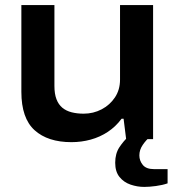

<svg xmlns="http://www.w3.org/2000/svg" viewBox="-20 -547 690 755"><path d="M547 188Q520 188 493.5 179Q467 170 450 149Q433 128 433 93Q433 57 449.5 32Q466 7 487 -12H569V-8Q555 3 541.5 22.5Q528 42 528 64Q528 85 541.5 101.5Q555 118 585 118H639V174Q619 181 593 184.5Q567 188 547 188ZM261 12Q168 12 116 -35Q64 -82 64 -186V-527H194V-209Q194 -178 202 -157Q210 -136 225 -123.5Q240 -111 261.5 -105.5Q283 -100 309 -100Q347 -100 379.5 -117Q412 -134 432 -164Q452 -194 452 -234V-527H582V0H476L466 -80H458Q435 -49 404 -28.5Q373 -8 336.5 2Q300 12 261 12Z"/></svg>

Font: Archivo SemiExpanded SemiBold
Style: Regular
Weight: 600
Width: 6
Designer: Hector Gatti
Foundry: Omnibus-Type
Version: Version 2.001